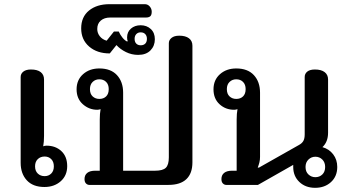

<svg xmlns="http://www.w3.org/2000/svg" viewBox="-20 -886 1681 920"><path d="M79 -106V-517Q79 -533 92 -543Q105 -553 128 -553Q159 -553 175 -540.5Q191 -528 191 -505V-235Q191 -206 187 -185Q195 -188 203 -188Q246 -188 274 -162Q302 -136 302 -90Q302 -45 271 -17.5Q240 10 193 10Q138 10 108.5 -22Q79 -54 79 -106ZM238 -89Q238 -111 225.5 -123.5Q213 -136 194 -136Q174 -136 161 -123.5Q148 -111 148 -89Q148 -67 161 -54.5Q174 -42 194 -42Q213 -42 225.5 -54.5Q238 -67 238 -89Z M408 0Q399 0 392 -7Q385 -14 385 -28Q385 -47 398 -57.5Q411 -68 436 -68H458V-313Q458 -342 462 -363Q454 -360 446 -360Q407 -360 377 -386.5Q347 -413 347 -458Q347 -503 378 -530.5Q409 -558 456 -558Q511 -558 540.5 -526Q570 -494 570 -442V-68H723Q760 -68 774.5 -82Q789 -96 789 -132V-679Q789 -694 802 -704.5Q815 -715 839 -715Q869 -715 885.5 -702.5Q902 -690 902 -667V-108Q902 -55 873 -27.5Q844 0 787 0ZM501 -459Q501 -481 488.5 -493.5Q476 -506 456 -506Q437 -506 424 -493.5Q411 -481 411 -459Q411 -436 424 -424Q437 -412 456 -412Q476 -412 488.5 -424Q501 -436 501 -459Z M538 -670 506 -630Q445 -630 407 -663Q369 -696 369 -750Q369 -805 406.5 -835.5Q444 -866 505 -866H674Q688 -866 697.5 -855Q707 -844 707 -830Q707 -814 700 -808Q693 -802 679 -802H508Q480 -802 463 -787.5Q446 -773 446 -747Q446 -728 458 -712.5Q470 -697 491 -691L526 -735H549Q556 -719 567 -705.5Q578 -692 589 -687L592 -689Q589 -695 589 -707Q589 -733 607.5 -749Q626 -765 654 -765Q683 -765 702.5 -747Q722 -729 722 -698Q722 -666 701 -644.5Q680 -623 642 -623Q611 -623 583.5 -636.5Q556 -650 538 -670ZM684 -700Q684 -714 676 -722.5Q668 -731 654 -731Q641 -731 633 -722.5Q625 -714 625 -700Q625 -685 633 -677Q641 -669 654 -669Q668 -669 676 -677Q684 -685 684 -700Z M1385 -86V-96L1216 0H1064Q1055 0 1048 -7Q1041 -14 1041 -28Q1041 -47 1054 -57.5Q1067 -68 1092 -68H1114V-313Q1114 -342 1118 -363Q1110 -360 1102 -360Q1061 -360 1032 -386.5Q1003 -413 1003 -458Q1003 -503 1034 -530.5Q1065 -558 1112 -558Q1167 -558 1196.5 -526Q1226 -494 1226 -442V-134Q1226 -120 1223 -108Q1220 -96 1215 -83H1221L1412 -191Q1427 -199 1433.5 -210.5Q1440 -222 1440 -242V-517Q1440 -533 1452.5 -543Q1465 -553 1489 -553Q1519 -553 1535.5 -540.5Q1552 -528 1552 -505V-250Q1552 -206 1525 -181Q1557 -172 1576.5 -146.5Q1596 -121 1596 -86Q1596 -41 1566 -13.5Q1536 14 1490 14Q1444 14 1414.5 -14Q1385 -42 1385 -86ZM1157 -459Q1157 -481 1144.5 -493.5Q1132 -506 1112 -506Q1093 -506 1080 -493.5Q1067 -481 1067 -459Q1067 -436 1080 -424Q1093 -412 1112 -412Q1132 -412 1144.5 -424Q1157 -436 1157 -459ZM1538 -86Q1538 -108 1524.5 -121.5Q1511 -135 1491 -135Q1472 -135 1458 -121.5Q1444 -108 1444 -86Q1444 -63 1458 -50Q1472 -37 1491 -37Q1511 -37 1524.5 -50Q1538 -63 1538 -86Z"/></svg>

Font: Maitree Semibold
Style: Regular
Weight: 600
Designer: CadsonDemak Team
Foundry: CadsonDemak
Version: Version 1.010